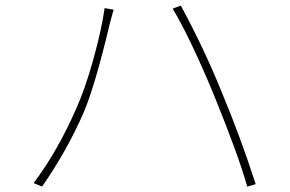

<svg xmlns="http://www.w3.org/2000/svg" viewBox="-20 -695 1040 689"><path d="M252.9 -303.7Q285.2 -375 314.9 -481.9Q344.7 -588.9 355.5 -666L387.7 -660.2Q381.8 -640.6 375 -614.3Q320.3 -383.8 279.3 -289.1Q218.8 -151.4 130.9 -25.4L100.6 -38.1Q185.5 -150.4 252.9 -303.7ZM745.1 -360.4Q661.1 -561.5 599.6 -664.1L628.9 -674.8Q710.9 -523.4 773.4 -370.1Q842.8 -204.1 897.5 -34.2L867.2 -25.4Q836.9 -134.8 745.1 -360.4Z"/></svg>

Font: GenEi Gothic M ExtraLight
Style: Regular
Weight: 200
Designer: o_tamon (Modified); [Source Han Sans]
Ryoko NISHIZUKA  (kana & ideographs); Paul D. Hunt (Latin, Greek & Cyrillic); Wenl
Version: Version 1.1a;Original Version 1.004